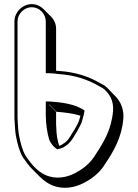

<svg xmlns="http://www.w3.org/2000/svg" viewBox="-20 -842 668 931"><path d="M134 -822C89 -822 50 -783 50 -738V-282C50 -271 50 -261 51 -251L53 -219C54 -207 55 -195 57 -184C65 -143 73 -111 91 -79C105 -59 120 -38 138 -20L173 15C195 37 220 54 252 63C307 78 361 61 399 38C436 18 470 -13 491 -49C531 -109 570 -174 578 -266C582 -315 563 -352 538 -377L503 -413C498 -418 492 -424 486 -428C485 -429 468 -437 467 -438C411 -471 346 -493 264 -498C260 -498 256 -499 252 -499V-703C252 -726 242 -747 227 -762L192 -797C177 -812 157 -822 134 -822ZM261 -134C254 -139 250 -144 244 -151ZM267 -135C259 -160 253 -190 253 -224C252 -232 252 -240 252 -247V-300L217 -335H219L254 -300C294 -297 335 -292 370 -281C369 -277 368 -272 366 -267C362 -247 350 -231 342 -215C327 -194 317 -168 297 -152L279 -140C275 -138 271 -136 267 -135ZM220 -350H202V-282C202 -240 210 -193 218 -167C222 -154 230 -145 232 -142C238 -133 247 -125 257 -118C268 -120 278 -123 287 -127L306 -140C331 -160 342 -188 355 -207C362 -222 375 -240 380 -263C385 -279 387 -289 390 -306C347 -337 281 -346 220 -350ZM134 -807C171 -807 202 -775 202 -738V-487H217C233 -487 246 -485 263 -483C343 -478 406 -456 459 -425C463 -422 476 -416 478 -415C509 -391 533 -355 528 -302C520 -213 483 -153 443 -92C423 -58 392 -29 357 -10C323 12 270 28 221 14C168 0 133 -44 104 -87C87 -117 80 -147 72 -187C70 -198 69 -208 68 -220L66 -252C65 -262 65 -272 65 -282V-738C65 -775 97 -807 134 -807Z"/></svg>

Font: Blanket
Style: Poster
Weight: 900
Foundry: Cannot Into Space Fonts
Version: Version 0.9